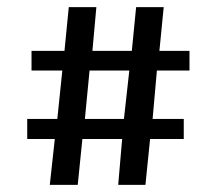

<svg xmlns="http://www.w3.org/2000/svg" viewBox="-20 -516 591 536"><path d="M119 0 133 -128H56V-184H140L154 -319H68V-374H160L172 -496H249L238 -374H348L360 -496H437L425 -374H509V-319H418L406 -184H493V-128H399L386 0H310L321 -128H210L197 0ZM217 -184H326L341 -319H230Z"/></svg>

Font: Aikya SemiBold
Style: Regular
Weight: 600
Designer: Neelakash Kshetrimayum (Latin subset based on Merriweather by Eben Sorkin)
Foundry: Brand New Type
Version: Version 1.00 b005